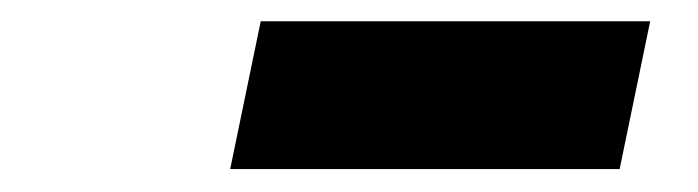

<svg xmlns="http://www.w3.org/2000/svg" viewBox="-20 -734 640 176"><path d="M191 -579 219 -714.5H576L548 -579Z"/></svg>

Font: Commissioner ExtraBold
Style: Italic
Weight: 800
Italic angle: -12°
Designer: Kostas Bartsokas
Foundry: Kostas Bartsokas
Version: Version 1.000; ttfautohint (v1.8.3)